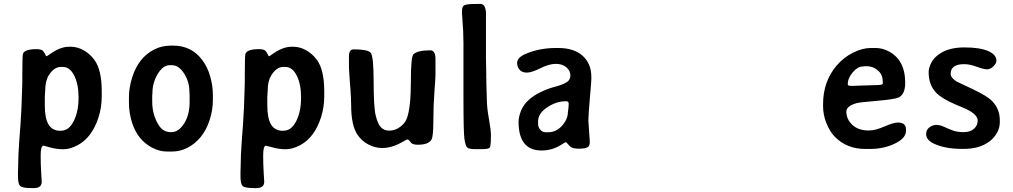

<svg xmlns="http://www.w3.org/2000/svg" viewBox="-20 -754 5144 975"><path d="M207.5 -218.8Q207.5 -152.8 226.8 -121.3Q246.1 -89.8 286.6 -89.8L290 -90.3Q330.1 -90.3 354.5 -139.2Q378.9 -188 378.9 -256.8V-261.7Q378.9 -326.2 356.9 -370.1Q335 -414.1 299.3 -414.1H289.1Q253.9 -414.1 227.1 -370.6Q209.5 -341.8 209.5 -293Q208.5 -284.2 208.5 -279.3L207.5 -260.7ZM93.3 -378.9Q93.3 -472.2 96.7 -481Q105.5 -504.4 164.6 -504.4Q190.9 -504.4 198.7 -495.1Q206.5 -485.8 210.2 -477.1Q213.9 -468.3 215.8 -468.3Q217.8 -467.8 235.4 -480.5Q286.6 -516.6 330.1 -516.6H340.3Q372.6 -516.6 404.3 -499Q436 -481.4 458.5 -451.2Q496.6 -400.4 496.6 -291.5V-265.6Q496.6 -209 480.5 -158.7Q447.3 -55.7 375 -17.1Q335.9 3.9 301.8 3.9Q267.6 3.9 235.6 -5.1Q203.6 -14.2 201.2 -14.2Q186.5 -14.2 186.5 34.7Q186.5 83.5 189.2 123.8Q191.9 164.1 191.9 168.9Q191.9 201.2 151.9 201.2H141.6Q95.2 201.2 83.3 191.4Q71.3 181.6 71.3 141.1V118.2L71.8 106.4L73.7 29.3Q73.7 21.5 77.6 -35.6L82.5 -101.6L83.5 -112.8Q90.8 -225.1 90.8 -261.2L92.8 -319.3L93.3 -343.3Z M752.9 -238.8Q752.9 -173.3 784.2 -121.1Q807.1 -83 847.2 -83H851.1Q886.7 -83 914.8 -126.7Q942.9 -170.4 942.9 -236.3V-272.5Q941.9 -282.2 941.9 -287.1Q941.9 -338.9 914.8 -380.9Q887.7 -422.9 853.5 -422.9H841.3Q807.6 -422.9 780.8 -378.2Q753.9 -333.5 753.9 -279.3L752.9 -269ZM1061 -273.9V-246.6Q1061 -195.3 1044.9 -145.5Q1012.2 -43.9 929.7 -2.4Q893.6 15.6 853 15.6H830.1Q790 15.6 752.9 -3.9Q678.7 -42.5 650.4 -131.8Q634.8 -181.6 634.8 -231.9V-259.3Q634.8 -309.6 651.4 -361.3Q683.1 -462.9 765.6 -503.9Q802.7 -522.5 850.6 -522.5H858.4Q953.1 -522.5 1007.8 -448.2Q1034.2 -413.1 1047.6 -365.2Q1061 -317.4 1061 -273.9Z M1337.4 -218.8Q1337.4 -152.8 1356.7 -121.3Q1376 -89.8 1416.5 -89.8L1419.9 -90.3Q1460 -90.3 1484.4 -139.2Q1508.8 -188 1508.8 -256.8V-261.7Q1508.8 -326.2 1486.8 -370.1Q1464.8 -414.1 1429.2 -414.1H1418.9Q1383.8 -414.1 1356.9 -370.6Q1339.4 -341.8 1339.4 -293Q1338.4 -284.2 1338.4 -279.3L1337.4 -260.7ZM1223.1 -378.9Q1223.1 -472.2 1226.6 -481Q1235.4 -504.4 1294.4 -504.4Q1320.8 -504.4 1328.6 -495.1Q1336.4 -485.8 1340.1 -477.1Q1343.8 -468.3 1345.7 -468.3Q1347.7 -467.8 1365.2 -480.5Q1416.5 -516.6 1460 -516.6H1470.2Q1502.4 -516.6 1534.2 -499Q1565.9 -481.4 1588.4 -451.2Q1626.5 -400.4 1626.5 -291.5V-265.6Q1626.5 -209 1610.4 -158.7Q1577.1 -55.7 1504.9 -17.1Q1465.8 3.9 1431.6 3.9Q1397.5 3.9 1365.5 -5.1Q1333.5 -14.2 1331.1 -14.2Q1316.4 -14.2 1316.4 34.7Q1316.4 83.5 1319.1 123.8Q1321.8 164.1 1321.8 168.9Q1321.8 201.2 1281.7 201.2H1271.5Q1225.1 201.2 1213.1 191.4Q1201.2 181.6 1201.2 141.1V118.2L1201.7 106.4L1203.6 29.3Q1203.6 21.5 1207.5 -35.6L1212.4 -101.6L1213.4 -112.8Q1220.7 -225.1 1220.7 -261.2L1222.7 -319.3L1223.1 -343.3Z M2102.1 -19Q2078.6 -19 2068.4 -27.8Q2067.9 -28.3 2061 -37.1Q2054.2 -45.9 2049.8 -45.9Q2044.9 -45.9 2025.4 -34.2Q1970.7 -2.4 1921.4 -2.4Q1885.3 -2.4 1852.1 -19.5Q1818.8 -36.6 1796.9 -67.4Q1763.2 -115.2 1763.2 -219.7L1762.7 -233.4Q1762.2 -246.6 1762.2 -256.3Q1762.2 -266.1 1759.8 -297.9L1756.8 -335.4Q1755.4 -359.9 1753.7 -382.1Q1752 -404.3 1752 -410.2V-468.3Q1752 -503.4 1776.4 -503.4Q1846.7 -503.4 1862.1 -486.3Q1877.4 -469.2 1877.4 -339.6Q1877.4 -210 1887.9 -167.2Q1898.4 -124.5 1914.3 -107.7Q1930.2 -90.8 1956.1 -90.8Q1981.9 -90.8 2002.9 -103.5Q2035.6 -123 2046.9 -155.3Q2066.4 -210.4 2066.4 -338.1Q2066.4 -465.8 2079.6 -478.5Q2100.6 -498.5 2165 -498.5Q2191.4 -498.5 2191.4 -455.1V-374Q2191.4 -356.4 2186 -287.8Q2180.7 -219.2 2180.7 -141.1Q2180.7 -63 2171.4 -45.9Q2156.7 -19 2102.1 -19Z M2398.4 -733.9H2421.4Q2443.8 -733.9 2447.8 -691.9V-457.5L2449.2 -386.7V-359.9L2449.7 -351.1Q2449.7 -342.3 2449.7 -333.5L2452.1 -253.4Q2452.1 -209.5 2462.6 -151.6Q2473.1 -93.8 2473.1 -65.4L2472.7 -56.6Q2472.7 -10.7 2466.3 -3.7Q2460 3.4 2425.3 3.4H2394Q2360.4 3.4 2352.1 -5.4Q2343.8 -14.2 2338.6 -47.4Q2333.5 -80.6 2333.5 -258.3V-535.6L2332 -597.7L2329.1 -640.6L2327.6 -665.5Q2326.2 -682.1 2326.2 -682.6V-699.2Q2326.2 -721.2 2338.1 -727.5Q2350.1 -733.9 2398.4 -733.9Z M2750.5 -82.5H2763.2Q2805.2 -82.5 2834.5 -116Q2863.8 -149.4 2863.8 -184.1L2865.7 -197.3L2866.7 -207L2867.7 -219.7V-229Q2867.7 -240.2 2852.5 -240.2L2850.1 -239.7Q2805.2 -239.7 2758.8 -209Q2712.4 -178.2 2712.4 -137.7V-124.5Q2712.4 -108.4 2723.6 -95.5Q2734.9 -82.5 2750.5 -82.5ZM2967.8 -141.6 2975.1 -33.2Q2975.1 -10.7 2961.7 -4.9Q2948.2 1 2918 1Q2887.7 1 2875.5 -9.8Q2872.1 -12.7 2864 -22.2Q2856 -31.7 2853 -31.7Q2850.1 -32.2 2832.5 -20.5Q2786.6 9.8 2730.5 10.3Q2613.3 10.3 2613.3 -135.3Q2613.8 -162.1 2626.5 -193.4Q2654.8 -262.2 2763.7 -302.7Q2772.9 -306.2 2784.7 -309.6L2817.4 -318.8Q2841.3 -326.2 2858.9 -337.4Q2876.5 -348.6 2876.5 -371.6Q2876.5 -394.5 2856.2 -412.1Q2835.9 -429.7 2802.2 -429.7Q2768.6 -429.7 2724.1 -407.5Q2679.7 -385.3 2655.5 -385.3Q2631.3 -385.3 2618.7 -399.7Q2606 -414.1 2606 -434.6Q2606 -462.9 2652.8 -481.9Q2721.7 -510.3 2802.7 -510.3H2814.9Q2895 -510.3 2939 -470.5Q2982.9 -430.7 2982.9 -363.3V-352.1Q2982.9 -341.8 2975.3 -254.6Q2967.8 -167.5 2967.8 -141.6Z M4462.9 -332V-338.9L4462.4 -341.3Q4462.4 -375.5 4437.7 -396.7Q4413.1 -418 4379.9 -418L4377.4 -417.5H4369.6Q4362.3 -416 4359.4 -416Q4335.4 -416 4310.3 -386.7Q4285.2 -357.4 4285.2 -327.1V-325.2Q4285.2 -317.9 4303.7 -317.9H4318.4L4320.8 -318.4L4441.4 -322.3L4449.7 -323.2Q4462.9 -323.2 4462.9 -332ZM4277.8 -187Q4277.8 -149.4 4307.9 -120.4Q4337.9 -91.3 4392.1 -91.3Q4424.8 -91.3 4471.2 -111.6Q4517.6 -131.8 4538.6 -131.8Q4580.6 -131.8 4580.6 -98.1V-89.4Q4580.6 -52.2 4524.2 -24.9Q4467.8 2.4 4397.9 2.4H4374.5Q4279.3 2.4 4218.8 -60.1Q4193.8 -85.9 4176.8 -128.2Q4159.7 -170.4 4159.7 -213.9V-225.6Q4159.7 -339.8 4228 -420.4Q4263.7 -462.4 4311.5 -486.3Q4359.4 -510.3 4401.4 -510.3H4422.9Q4423.8 -510.3 4425.3 -510.3Q4458.5 -510.3 4487.3 -496.1Q4576.7 -453.1 4576.7 -333.5Q4576.7 -275.4 4543.9 -259.3Q4525.4 -250 4436 -242.2Q4346.7 -234.4 4333 -231Q4277.8 -216.3 4277.8 -187Z M4876 -428.2Q4807.6 -428.2 4807.6 -379.4Q4807.6 -359.4 4837.4 -340.3Q4841.3 -337.9 4917 -302.5Q4992.7 -267.1 5018.1 -240.7Q5057.1 -200.7 5057.1 -144V-131.8Q5057.1 -104.5 5042 -77.9Q5026.9 -51.3 5001 -33.2Q4951.7 2 4875.5 2H4862.8Q4779.8 2 4722.7 -24.4Q4683.1 -42.5 4683.1 -73.7Q4683.1 -94.7 4699.5 -107.2Q4715.8 -119.6 4734.9 -119.6Q4753.9 -119.6 4774.4 -109.9Q4794.9 -100.1 4817.9 -91.6Q4840.8 -83 4873.8 -83Q4906.7 -83 4925.8 -99.9Q4944.8 -116.7 4944.8 -141.4Q4944.8 -166 4907.7 -189Q4894.5 -197.3 4862.3 -210.9L4838.4 -220.7Q4765.6 -251.5 4735.8 -281.2Q4695.8 -321.3 4695.8 -387.7Q4695.8 -409.2 4709.5 -436Q4723.1 -462.9 4755.4 -483.4Q4801.8 -513.2 4878.2 -513.2Q4954.6 -513.2 4997.3 -495.1Q5040 -477.1 5040 -445.3Q5040 -432.6 5024.7 -417.2Q5009.3 -401.9 4992.4 -401.9Q4975.6 -401.9 4940.2 -415Q4904.8 -428.2 4876 -428.2Z"/></svg>

Font: Averia Sans
Style: Bold
Weight: 700
Version: Version 1.0